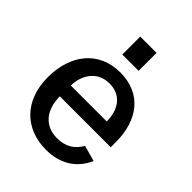

<svg xmlns="http://www.w3.org/2000/svg" viewBox="-212 -858 984 984"><g transform="rotate(45 279.5 -366.0)"><path d="M519 -234V-271C519 -431 436 -540 283 -540C128 -540 37 -424 37 -260C37 -91 142 10 293 10C392 10 468 -34 507 -122L421 -146C394 -98 353 -72 292 -72C199 -72 150 -139 150 -234ZM151 -313C150 -385 194 -461 283 -461C371 -461 411 -395 411 -313ZM225 -742V-612H343V-742Z"/></g></svg>

Font: Cheyenne Sans Medium
Style: Regular
Weight: 500
Designer: The Public Sans project authors (U.S. Web Design System), Libre Franklin designed by Pablo Impallari and Rodrigo Fuenzal
Foundry: The Cheyenne Sans Project Authors
Version: Version 2.007